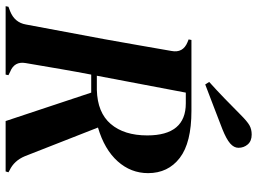

<svg xmlns="http://www.w3.org/2000/svg" viewBox="-136 -778 914 682"><g transform="rotate(90 321.0 -437.0)"><path d="M2 0 4 -10 20 -16Q60 -32 67 -72L119 -350Q129 -407 140 -468.5Q151 -530 161 -589Q169 -630 130 -646L120 -650L122 -660H374Q487 -660 541 -618.5Q595 -577 595 -506Q595 -445 553 -398Q511 -351 433 -328L535 -68Q551 -30 585 -14L592 -10L589 0H410L309 -304H245Q235 -252 225 -194Q215 -136 204 -71Q197 -31 235 -16L247 -10L245 0ZM249 -324H299Q380 -326 420.5 -373.5Q461 -421 461 -503Q461 -640 347 -640H309ZM271 -723Q300 -749 330.5 -778.5Q361 -808 388 -835Q411 -858 425 -866Q439 -874 458 -874Q481 -874 493 -860Q505 -846 505 -827Q505 -811 489.5 -797.5Q474 -784 439 -770Q397 -754 358.5 -739Q320 -724 280 -709Z"/></g></svg>

Font: DeepMind Serif Display
Style: Italic
Weight: 400
Italic angle: -12°
Designer: Frank Grießhammer / Modifications: Colophon Foundry
Foundry: Colophon Foundry
Version: Version 5.003; ttfautohint (v1.8.2)